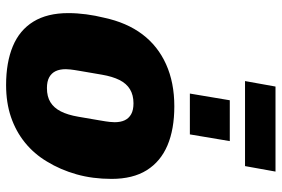

<svg xmlns="http://www.w3.org/2000/svg" viewBox="-167 -745 924 630"><g transform="rotate(90 295.0 -430.0)"><path d="M259 12Q185 12 132 -10Q79 -32 51 -77.5Q23 -123 23 -192Q23 -221 27 -251Q31 -281 38 -309Q54 -384 92.5 -435Q131 -486 191 -513Q251 -540 329 -540Q404 -540 457 -517.5Q510 -495 538.5 -449.5Q567 -404 567 -334Q567 -272 552 -219Q537 -166 510 -122Q485 -80 448 -50Q411 -20 364 -4Q317 12 259 12ZM269 -122Q297 -122 315.5 -133.5Q334 -145 345.5 -167.5Q357 -190 363 -225Q371 -272 375 -295Q379 -318 380 -328Q381 -338 381 -344Q381 -364 374.5 -377.5Q368 -391 354.5 -398.5Q341 -406 319 -406Q292 -406 273 -394.5Q254 -383 242.5 -360Q231 -337 225 -302Q217 -255 213 -232Q209 -209 208 -199Q207 -189 207 -184Q207 -164 213.5 -150.5Q220 -137 233.5 -129.5Q247 -122 269 -122ZM287 -591 309 -722H443L421 -591ZM246 -772 264 -872H543L525 -772Z"/></g></svg>

Font: Archivo SemiCondensed Black
Style: Italic
Weight: 900
Width: 4
Italic angle: -10°
Designer: Hector Gatti
Foundry: Omnibus-Type
Version: Version 2.001